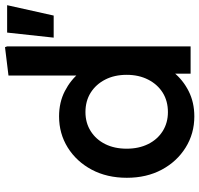

<svg xmlns="http://www.w3.org/2000/svg" viewBox="-34 -740 788 759"><g transform="rotate(-90 359.5 -360.0)"><path d="M279.3 14.7Q211.3 14.7 156.2 -19.7Q101 -54 68.8 -114Q36.7 -174 36.7 -252Q36.7 -330.7 68.8 -391Q101 -451.3 156.2 -485.7Q211.3 -520 279.3 -520Q335 -520 379.3 -497.2Q423.7 -474.3 453.3 -437.8Q483 -401.3 494.7 -358V-146Q483 -103.7 453.3 -67Q423.7 -30.3 379.3 -7.8Q335 14.7 279.3 14.7ZM296.3 -89.7Q340.3 -89.7 373.2 -110.3Q406 -131 424.8 -167.8Q443.7 -204.7 443.7 -252.7Q443.7 -301.3 424.8 -337.8Q406 -374.3 373.2 -395Q340.3 -415.7 296.3 -415.7Q254 -415.7 221.2 -395Q188.3 -374.3 170 -337.8Q151.7 -301.3 151.7 -252.7Q151.7 -204.7 170 -167.8Q188.3 -131 221.2 -110.3Q254 -89.7 296.3 -89.7ZM448.3 0V-156.3L472.3 -252.7L441 -349V-720L553 -733.7L556 -725.7V0ZM590.7 -541.3 610.7 -725.3H719L678 -541.3Z"/></g></svg>

Font: Fustat
Style: Regular
Weight: 400
Designer: Mohamed Gaber, Khaled Hosny, Laura Garcia Mut
Foundry: Kief Type Foundry, Alif Type Foundry, Hard Type Foundry
Version: Version 1.007